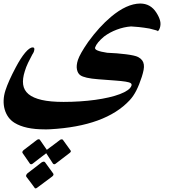

<svg xmlns="http://www.w3.org/2000/svg" viewBox="-138 -547 959 1072"><path d="M740.2 -371.6Q743.2 -372.6 743.7 -373.5Q744.1 -373 744.1 -373Q743.7 -372.6 742.4 -372.3Q741.2 -372.1 740.2 -371.6ZM159.2 421.9Q160.2 424.3 160.6 426Q161.1 427.7 160.2 430.2Q158.2 434.6 153.3 438.5L68.8 501.5Q64 504.9 61 504.9Q56.6 504.9 55.2 501.5Q44.9 486.8 32.2 470.2Q19.5 453.6 8.8 439.5Q6.8 435.5 8.3 430.7Q9.3 428.2 11.2 425.5Q13.2 422.9 15.6 420.4Q34.7 405.8 55.4 389.9Q76.2 374 94.7 359.4Q101.6 355.5 106.4 355.5Q110.8 355.5 113.8 359.4ZM256.3 293.5Q258.3 295.9 257.3 299.3Q256.8 302.2 251.5 306.6L172.4 367.2Q168.9 370.1 165 370.1Q162.1 370.1 158.2 367.2L120.1 308.6Q101.6 322.8 82 337.6Q62.5 352.5 43.9 367.2Q39.6 370.1 35.6 370.1Q32.2 370.1 29.3 367.2L-12.2 307.1Q-14.2 302.7 -12.7 299.8Q-11.2 294.9 -5.4 290.5L68.4 233.9Q74.2 230.5 78.1 230.5Q83 230.5 85 233.9L123.5 289.6Q127.9 286.1 138.4 278.3Q148.9 270.5 160.4 262Q171.9 253.4 182.1 245.6Q192.4 237.8 197.3 233.9Q201.7 231 206.1 231Q211.9 231 213.4 233.9ZM754.4 -390.6Q752 -384.3 750 -380.6Q748 -377 743.7 -373.5Q742.2 -375.5 730 -378.9Q717.8 -382.3 696.3 -387.7Q664.6 -393.1 637 -396Q609.4 -398.9 593.8 -399.4Q553.7 -396.5 514.2 -381.6Q474.6 -366.7 443.4 -343.3Q422.9 -326.2 410.2 -310.8Q397.5 -295.4 393.1 -282.2Q389.6 -272 407 -264.9Q424.3 -257.8 460.4 -252.4Q486.8 -251.5 513.9 -249.3Q541 -247.1 564.5 -244.1Q587.9 -241.2 606 -237.3Q624 -233.4 633.3 -228.5Q647.9 -220.7 655.5 -210.4Q663.1 -200.2 665 -186.8Q667 -173.3 663.8 -156.5Q660.6 -139.6 653.8 -118.2Q639.6 -74.2 623.3 -42Q606.9 -9.8 586.4 12.2Q451.7 157.7 141.1 174.8Q133.3 175.3 125.7 175.3Q118.2 175.3 110.8 175.3Q2.9 175.3 -56.2 139.2Q-77.1 126.5 -91.1 107.2Q-105 87.9 -111.8 64Q-118.7 40 -117.7 12.7Q-116.7 -14.6 -107.4 -43Q-99.6 -67.4 -85 -100.1Q-70.3 -132.8 -50.3 -170.4Q-22.5 -223.1 2.4 -252.7Q27.3 -282.2 44.4 -282.2Q59.1 -282.2 51.3 -259.3Q50.3 -255.4 47.9 -251.5Q45.4 -247.6 42.5 -242.7Q30.3 -220.7 18.8 -196.5Q7.3 -172.4 0.5 -149.4Q-13.2 -106.9 -8.8 -75Q-4.4 -43 21.2 -21.5Q46.9 0 95 11Q143.1 22 217.3 22Q263.2 22 308.1 19Q353 16.1 393.6 10.5Q434.1 4.9 469.2 -3.2Q504.4 -11.2 531.2 -21.5Q558.1 -31.7 575 -43.7Q591.8 -55.7 596.2 -69.3Q598.6 -78.1 591.3 -83Q584 -87.9 562.7 -91.3Q541.5 -94.7 504.4 -97.4Q467.3 -100.1 410.2 -104.5Q333.5 -110.4 310.5 -127Q296.4 -136.7 291.7 -158.9Q287.1 -181.2 296.9 -211.9Q308.1 -246.1 354 -312.5Q385.3 -355.5 417 -390.4Q448.7 -425.3 481.9 -453.1Q569.3 -526.4 644.5 -527.3Q702.6 -527.3 734.9 -476.6Q750 -453.1 755.6 -432.4Q761.2 -411.6 754.4 -390.6Z"/></svg>

Font: XB Zar
Style: Bold Italic
Weight: 700
Italic angle: -12°
Designer: Behnam
Foundry: Irmug
Version: Version 8.005 2009